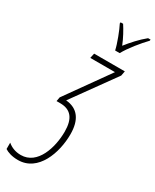

<svg xmlns="http://www.w3.org/2000/svg" viewBox="-328 -829 915 1132"><g transform="rotate(30 129.5 -263.0)"><path d="M187 -606H218C244 -654 299 -721 335 -758L336 -766H319C277 -732 239 -689 209 -651C192 -694 168 -737 149 -766H132L131 -758C148 -726 179 -646 187 -606ZM13 240C150 240 206 80 206 -46C206 -144 166 -200 84 -207L292 -496L298 -528H89L82 -495H250L42 -203L37 -175H62C135 -175 169 -131 169 -43C169 65 126 206 13 206C-24 206 -53 194 -77 174V217C-59 229 -29 240 13 240Z"/></g></svg>

Font: Noto Sans ExtraCondensed ExtraLight
Style: Italic
Weight: 200
Width: 2
Italic angle: -12°
Designer: Monotype Design Team
Foundry: Monotype Imaging Inc.
Version: Version 2.013